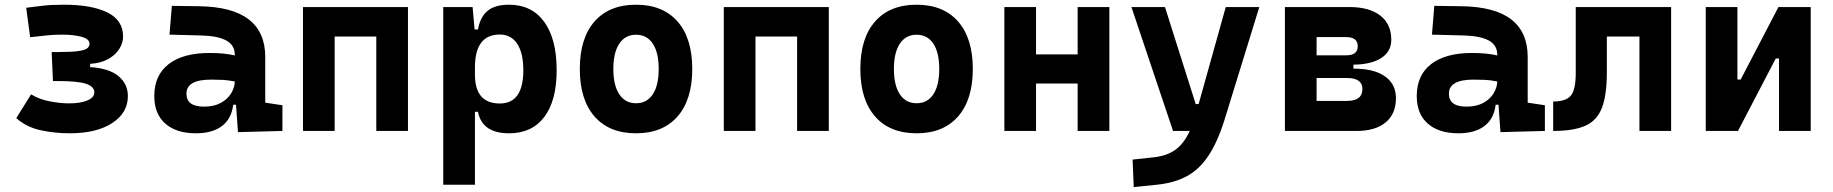

<svg xmlns="http://www.w3.org/2000/svg" viewBox="-20 -547 7657 802"><path d="M271.5 9.8Q209.5 9.8 150.1 -2.9Q90.8 -15.6 47.9 -53.7L109.9 -152.8Q144.5 -131.8 188.5 -123.5Q232.4 -115.2 267.6 -115.2Q316.9 -115.2 345.5 -127.7Q374 -140.1 374 -161.1Q374 -185.1 340.1 -196.8Q306.2 -208.5 221.7 -208.5H201.2L195.8 -329.6H223.1Q279.8 -329.6 307.9 -333.7Q335.9 -337.9 345 -345.7Q354 -353.5 354 -364.7Q354 -383.8 321.3 -393.1Q288.6 -402.3 238.3 -402.3Q204.1 -402.3 176.8 -399.2Q149.4 -396 106 -391.6L89.4 -514.6Q127.4 -519.5 161.4 -523.4Q195.3 -527.3 249 -527.3Q361.3 -527.3 427.7 -495.4Q494.1 -463.4 494.1 -394Q494.1 -368.2 478.5 -343Q462.9 -317.9 432.4 -300.5Q401.9 -283.2 356.4 -280.3V-266.6Q435.5 -261.7 474.9 -229Q514.2 -196.3 514.2 -145.5Q514.2 -75.2 448.2 -32.7Q382.3 9.8 271.5 9.8Z M798.8 9.8Q716.3 9.8 670.4 -30.8Q624.5 -71.3 624.5 -146Q624.5 -232.9 684.6 -279.3Q744.6 -325.7 855 -325.7Q887.2 -325.7 912.4 -323.2Q937.5 -320.8 960.9 -315.4V-316.9Q960.9 -358.4 925.5 -377.7Q890.1 -397 820.3 -398.9L688 -402.3L697.8 -522.5L810.5 -521Q951.2 -519 1019.5 -465.6Q1087.9 -412.1 1087.9 -309.6V-118.2L1159.7 -107.4V0L974.1 4.9L965.8 -109.4H954.1Q946.8 -49.8 906.5 -20Q866.2 9.8 798.8 9.8ZM758.8 -155.8Q758.8 -101.6 831.5 -101.6Q873.5 -101.6 901.9 -116.9Q930.2 -132.3 945.1 -156.5Q960 -180.7 960.9 -206.5Q932.6 -212.4 909.7 -213.4Q886.7 -214.4 861.3 -214.4Q758.8 -214.4 758.8 -155.8Z M1245.6 0V-517.6H1684.1V0H1551.8V-394.5H1377.9V0Z M1831.5 224.6V-517.6H1954.1L1962.4 -423.8H1976.6Q1985.8 -476.1 2016.6 -501.7Q2047.4 -527.3 2106 -527.3Q2201.2 -527.3 2253.2 -455.8Q2305.2 -384.3 2305.2 -253.9Q2305.2 -126.5 2253.4 -58.3Q2201.7 9.8 2106.9 9.8Q1993.7 9.8 1976.6 -80.1H1963.9V224.6ZM2067.9 -402.8Q1963.9 -402.8 1963.9 -265.6V-235.4Q1963.9 -114.7 2067.9 -114.7Q2166 -114.7 2166 -253.9Q2166 -325.2 2140.4 -364Q2114.7 -402.8 2067.9 -402.8Z M2636.7 9.8Q2524.9 9.8 2463.4 -60.5Q2401.9 -130.9 2401.9 -258.8Q2401.9 -387.2 2463.4 -457.3Q2524.9 -527.3 2636.7 -527.3Q2748.5 -527.3 2810.1 -457.3Q2871.6 -387.2 2871.6 -258.8Q2871.6 -130.9 2810.1 -60.5Q2748.5 9.8 2636.7 9.8ZM2636.7 -115.7Q2682.1 -115.7 2706.8 -153.1Q2731.4 -190.4 2731.4 -258.8Q2731.4 -327.6 2706.8 -364.7Q2682.1 -401.9 2636.7 -401.9Q2591.8 -401.9 2566.9 -364.7Q2542 -327.6 2542 -258.8Q2542 -190.4 2566.9 -153.1Q2591.8 -115.7 2636.7 -115.7Z M3003.4 0V-517.6H3441.9V0H3309.6V-394.5H3135.7V0Z M3808.6 9.8Q3696.8 9.8 3635.3 -60.5Q3573.7 -130.9 3573.7 -258.8Q3573.7 -387.2 3635.3 -457.3Q3696.8 -527.3 3808.6 -527.3Q3920.4 -527.3 3981.9 -457.3Q4043.5 -387.2 4043.5 -258.8Q4043.5 -130.9 3981.9 -60.5Q3920.4 9.8 3808.6 9.8ZM3808.6 -115.7Q3854 -115.7 3878.7 -153.1Q3903.3 -190.4 3903.3 -258.8Q3903.3 -327.6 3878.7 -364.7Q3854 -401.9 3808.6 -401.9Q3763.7 -401.9 3738.8 -364.7Q3713.9 -327.6 3713.9 -258.8Q3713.9 -190.4 3738.8 -153.1Q3763.7 -115.7 3808.6 -115.7Z M4175.3 0V-517.6H4307.6V-319.8H4481.4V-517.6H4613.8V0H4481.4V-198.2H4307.6V0Z M4879.9 0 4706.1 -517.6H4846.2L4974.6 -112.3H4986.8L5100.1 -517.6H5240.2L5094.7 -45.9Q5065.4 47.4 5027.3 104.2Q4989.3 161.1 4937 189.2Q4884.8 217.3 4812 224.6L4715.8 234.4L4710.9 119.6L4800.3 109.9Q4854 104 4889.6 78.6Q4925.3 53.2 4949.7 0Z M5347.2 0V-517.6H5616.2Q5699.7 -517.6 5745.6 -481.9Q5791.5 -446.3 5791.5 -380.9Q5791.5 -332 5750 -304.9Q5708.5 -277.8 5633.3 -276.9V-260.3H5635.7Q5719.2 -260.3 5765.1 -228Q5811 -195.8 5811 -136.7Q5811 -71.8 5768.1 -35.9Q5725.1 0 5646.5 0ZM5602.5 -392.1H5479.5V-315.9H5603.5Q5651.4 -315.9 5651.4 -354Q5651.4 -392.1 5602.5 -392.1ZM5605.5 -221.2H5479.5V-125.5H5606.9Q5670.9 -125.5 5670.9 -175.3Q5670.9 -221.2 5605.5 -221.2Z M6072.3 9.8Q5989.7 9.8 5943.8 -30.8Q5897.9 -71.3 5897.9 -146Q5897.9 -232.9 5958 -279.3Q6018.1 -325.7 6128.4 -325.7Q6160.6 -325.7 6185.8 -323.2Q6210.9 -320.8 6234.4 -315.4V-316.9Q6234.4 -358.4 6199 -377.7Q6163.6 -397 6093.8 -398.9L5961.4 -402.3L5971.2 -522.5L6084 -521Q6224.6 -519 6293 -465.6Q6361.3 -412.1 6361.3 -309.6V-118.2L6433.1 -107.4V0L6247.6 4.9L6239.3 -109.4H6227.5Q6220.2 -49.8 6179.9 -20Q6139.6 9.8 6072.3 9.8ZM6032.2 -155.8Q6032.2 -101.6 6105 -101.6Q6147 -101.6 6175.3 -116.9Q6203.6 -132.3 6218.5 -156.5Q6233.4 -180.7 6234.4 -206.5Q6206.1 -212.4 6183.1 -213.4Q6160.2 -214.4 6134.8 -214.4Q6032.2 -214.4 6032.2 -155.8Z M6467.8 0V-123Q6522 -123 6542 -148.2Q6562 -173.3 6562 -241.2V-517.6H6960.4V0H6828.1V-394.5H6691.9V-244.6Q6691.9 -150.4 6671.6 -97.2Q6651.4 -43.9 6602.5 -22Q6553.7 0 6467.8 0Z M7105 0V-517.6H7237.3V-214.8H7251L7408.7 -517.6H7543.5V0H7411.1V-302.7H7397.5L7239.7 0Z"/></svg>

Font: Caskaydia Cove
Style: Bold
Weight: 700
Monospace: yes
Designer: Aaron Bell
Foundry: Saja Typeworks
Version: Version 4.300; ttfautohint (v1.8.3)